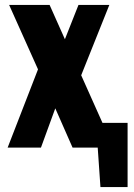

<svg xmlns="http://www.w3.org/2000/svg" viewBox="-20 -598 542 778"><path d="M11 0 134 -317 17 -578H181L243 -439L298 -578H423L309 -293L440 0H274L204 -159L146 0ZM387 160 369 -100H497V160Z"/></svg>

Font: Oswald
Style: Bold
Weight: 700
Designer: Vernon Adams
Foundry: Vernon Adams
Version: Version 4.103;gftools[0.9.33.dev8+g029e19f]